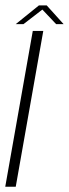

<svg xmlns="http://www.w3.org/2000/svg" viewBox="-23 -712 262 732"><path d="M-3 0H37L142 -594H102ZM37 -620H66.5L138.5 -675.5L191 -620H219.5L155 -691.5H125.5Z"/></svg>

Font: Anybody SemiCondensed ExtraLight
Style: Italic
Weight: 250
Width: 4
Italic angle: -10°
Version: Version 1.113;gftools[0.9.25]